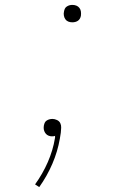

<svg xmlns="http://www.w3.org/2000/svg" viewBox="-20 -548 540 783"><path d="M140 215 123 204Q154 161 175 113Q196 65 204 16Q205 13 204.5 10.5Q204 8 205 6Q203 7 199.5 7.5Q196 8 192 8Q185 8 178.5 5.5Q172 3 167.5 -2Q163 -7 160.5 -13.5Q158 -20 158 -28Q159 -30 158.5 -32Q158 -34 159 -36Q160 -42 162.5 -47.5Q165 -53 170.5 -56.5Q176 -60 182 -61.5Q188 -63 194 -63Q203 -63 212.5 -58.5Q222 -54 226 -45.5Q230 -37 229.5 -27Q229 -17 228 -7L224 18Q215 70 193.5 120Q172 170 140 215ZM275 -457Q266 -457 258.5 -460Q251 -463 246.5 -469.5Q242 -476 240.5 -484.5Q239 -493 241 -501Q242 -507 244.5 -512.5Q247 -518 252.5 -521.5Q258 -525 263.5 -526.5Q269 -528 275 -528Q284 -528 291.5 -525Q299 -522 304 -515.5Q309 -509 310 -500.5Q311 -492 310 -484Q309 -478 306 -472.5Q303 -467 298 -463.5Q293 -460 287 -458.5Q281 -457 275 -457Z"/></svg>

Font: Iosevka Aile Thin
Style: Italic
Weight: 100
Italic angle: -9°
Designer: Belleve Invis
Foundry: Belleve Invis
Version: Version 31.1.0; ttfautohint (v1.8.4)